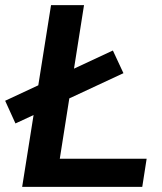

<svg xmlns="http://www.w3.org/2000/svg" viewBox="-48 -725 630 745"><path d="M38 0 150 -705H278L184 -109H521L504 0ZM12 -246 -28 -334 390 -529 431 -441Z"/></svg>

Font: Nunito Sans
Style: Bold Italic
Weight: 700
Italic angle: -9°
Designer: Vernon Adams
Foundry: Vernon Adams
Version: Version 3.006; ttfautohint (v1.8.3)